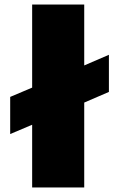

<svg xmlns="http://www.w3.org/2000/svg" viewBox="-20 -828 514 848"><path d="M25 -400 122 -441V-808H352V-539L461 -586V-422L352 -375V0H122V-277L25 -236Z"/></svg>

Font: Encode Sans Wide
Style: Black
Weight: 900
Designer: Pablo Impallari, Andres Torresi
Foundry: Pablo Impallari, Andres Torresi
Version: Version 1.000; ttfautohint (v1.00) -l 8 -r 50 -G 200 -x 14 -